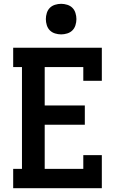

<svg xmlns="http://www.w3.org/2000/svg" viewBox="-20 -985 640 1005"><path d="M49 0V-101H95V-634H49V-735H513V-562H416V-634H214V-433H424V-332H214V-101H416V-173H513V0ZM300 -805Q284 -805 268 -810Q252 -815 241 -826Q230 -837 225 -853Q220 -869 220 -885Q220 -901 225 -917Q230 -933 241 -944Q252 -955 268 -960Q284 -965 300 -965Q316 -965 332 -960Q348 -955 359 -944Q370 -933 375 -917Q380 -901 380 -885Q380 -869 375 -853Q370 -837 359 -826Q348 -815 332 -810Q316 -805 300 -805Z"/></svg>

Font: Iosevka HT Extended
Style: Bold
Weight: 700
Width: 7
Monospace: yes
Designer: Belleve Invis
Foundry: Belleve Invis
Version: Version 32.3.0; ttfautohint (v1.8.4)